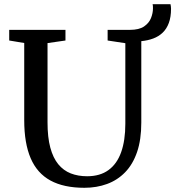

<svg xmlns="http://www.w3.org/2000/svg" viewBox="-20 -885 833 913"><path d="M381.3 8Q283.2 8 219.9 -26.6Q156.5 -61.1 125.9 -132.4Q95.2 -203.6 95.2 -313.5V-680.5L23.8 -692.4V-743H291.3V-692.4L206 -680.1V-303.1Q206 -232.1 219.2 -183.1Q232.4 -134.1 257.1 -104Q281.9 -73.9 316.5 -60.4Q351.2 -46.9 394.2 -46.9Q455.5 -46.9 495.8 -76.2Q536.2 -105.5 556.1 -161.3Q576 -217.2 576 -296.7V-679.6L491.8 -692.4V-743H597.7Q641.2 -743 664.9 -759.1Q688.6 -775.3 698 -799Q707.4 -822.6 707.4 -845.4Q707.4 -852.1 707.1 -856.8Q706.8 -861.6 705.7 -865H790.8Q791.8 -860 792.5 -854.5Q793.3 -849 793.3 -843.5Q793.3 -803.8 782.8 -775.7Q772.4 -747.6 753.4 -729.6Q734.4 -711.5 708.6 -701.9Q682.8 -692.3 651.9 -689.3V-302.3Q651.9 -220.8 631.8 -162.1Q611.7 -103.5 575 -65.8Q538.3 -28.1 488.9 -10.1Q439.6 8 381.3 8Z"/></svg>

Font: Merriweather Light
Style: Regular
Weight: 300
Version: Version 2.100